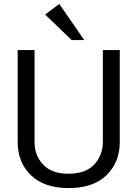

<svg xmlns="http://www.w3.org/2000/svg" viewBox="-20 -946 700 978"><path d="M156 -691V-222Q156 -146 209 -99Q251 -61 330 -61Q439 -61 482 -138Q504 -176 504 -222V-691H590V-222Q590 -119 522.5 -53.5Q455 12 330 12Q205 12 137.5 -53.5Q70 -119 70 -222V-691ZM409 -742H345L210 -872L282 -926Z"/></svg>

Font: Average Sans
Style: Regular
Weight: 400
Designer: Eduardo Rodriguez Tunni
Foundry: Eduardo Rodriguez Tunni
Version: Version 1.002